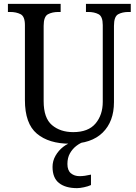

<svg xmlns="http://www.w3.org/2000/svg" viewBox="-20 -734 703 994"><path d="M342 10Q233 10 171 -42Q109 -94 109 -216V-604Q109 -649 86.5 -660.5Q64 -672 33 -672H21V-714H294V-672H282Q250 -672 228 -660Q206 -648 206 -600V-210Q206 -123 249 -86.5Q292 -50 359 -50Q437 -50 474.5 -94.5Q512 -139 512 -207V-604Q512 -649 490 -660.5Q468 -672 437 -672H425V-714H657V-672H645Q613 -672 591.5 -660Q570 -648 570 -600V-205Q570 -105 511.5 -47.5Q453 10 342 10ZM379 240Q319 240 285.5 213.5Q252 187 252 130Q252 99 267.5 72Q283 45 307.5 26Q332 7 361 0H415Q395 6 375 21.5Q355 37 342 60Q329 83 329 115Q329 148 347 163Q365 178 392 178Q405 178 419.5 176Q434 174 451 170V224Q436 231 414.5 235.5Q393 240 379 240Z"/></svg>

Font: Noto Serif Khmer SemiCondensed
Style: Regular
Weight: 400
Width: 4
Designer: Danh Hong and the Monotype Design Team
Foundry: Monotype Imaging Inc.
Version: Version 2.004; ttfautohint (v1.8.4.7-5d5b)